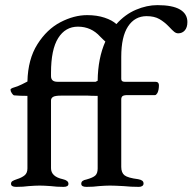

<svg xmlns="http://www.w3.org/2000/svg" viewBox="-20 -726 751 749"><path d="M711 -640Q711 -619 701 -607.5Q691 -596 675 -596Q667 -596 659.5 -602Q652 -608 640 -621Q622 -640 602 -651.5Q582 -663 552 -663Q506 -663 479.5 -623Q453 -583 453 -504V-418Q453 -407 466 -407H586Q593 -407 596.5 -403.5Q600 -400 600 -394Q600 -375 594 -363Q589 -355 585 -355H478Q463 -355 458 -351Q453 -347 453 -338V-75Q453 -52 466 -42Q479 -32 519 -27Q530 -25 535 -21Q540 -17 540 -10Q540 -4 535 -0.5Q530 3 522 3Q491 3 462 0Q426 -2 409 -2Q392 -2 366 0Q345 3 317 3Q297 3 297 -9Q297 -16 302 -20Q307 -24 318 -26Q343 -33 352 -41.5Q361 -50 361 -69V-352Q337 -352 322 -353H219Q195 -353 187 -348Q179 -343 179 -334V-70Q179 -37 225 -27Q247 -22 247 -9Q247 3 228 3Q201 3 178 0Q152 -2 135 -2Q118 -2 92 0Q71 3 43 3Q23 3 23 -9Q23 -16 28.5 -19.5Q34 -23 46 -27Q65 -33 76 -42Q87 -51 87 -69V-352Q56 -352 35 -354Q31 -355 26 -362.5Q21 -370 21 -376Q21 -380 29 -383Q50 -389 65.5 -397Q81 -405 87 -408Q89 -495 126 -553.5Q163 -612 216 -639.5Q269 -667 320 -667Q358 -667 388 -657Q418 -647 434 -632Q468 -670 510.5 -688Q553 -706 594 -706Q653 -706 682 -689Q711 -672 711 -640ZM353 -407 361 -411Q362 -499 391 -564Q388 -566 371 -583Q336 -622 284 -622Q235 -622 207 -577.5Q179 -533 179 -442V-429Q179 -407 204 -407Z"/></svg>

Font: EB Garamond Medium
Style: Regular
Weight: 500
Designer: Georg Duffner and Octavio Pardo
Foundry: Georg Duffner
Version: Version 1.000